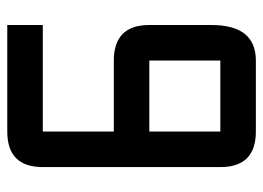

<svg xmlns="http://www.w3.org/2000/svg" viewBox="-118 -606 724 528"><g transform="rotate(90 244.0 -342.0)"><path d="M341.8 0H48.8V-97.7H341.8V-293H146.5Q48.8 -293 48.8 -390.6V-561.5Q48.8 -683.6 146.5 -683.6H341.8Q439.5 -683.6 439.5 -585.9V-97.7Q439.5 0 341.8 0ZM146.5 -390.6H341.8V-585.9H146.5Z"/></g></svg>

Font: BabelStone Runic Beowulf
Style: Regular
Weight: 400
Designer: Andrew West
Foundry: BabelStone
Version: Version 7.004;November 9, 2023